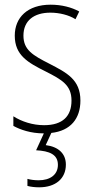

<svg xmlns="http://www.w3.org/2000/svg" viewBox="-20 -559 401 819"><path d="M261 143C261 97 230 67 175 60L199 8C281 -1 323 -53 323 -130C323 -220 264 -249 191 -287C120 -323 80 -346 80 -407C80 -471 125 -505 195 -505C233 -505 274 -495 302 -477L318 -510C285 -528 243 -539 196 -539C97 -539 43 -484 43 -407C43 -323 99 -292 175 -254C244 -219 285 -196 285 -130C285 -64 248 -25 168 -25C120 -25 73 -40 37 -63V-22C66 -6 111 10 167 10L134 82C191 85 227 100 227 144C227 187 193 210 145 210C129 210 111 208 97 204V234C111 238 130 240 147 240C217 240 261 203 261 143Z"/></svg>

Font: Noto Sans Gurmukhi UI Condensed ExtraLight
Style: Regular
Weight: 200
Width: 3
Designer: Jelle Bosma - Monotype Design Team
Foundry: Monotype Imaging Inc.
Version: Version 2.004